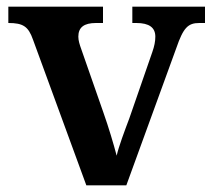

<svg xmlns="http://www.w3.org/2000/svg" viewBox="-20 -556 636 576"><path d="M79 -437 239 0H359L509 -412C530 -473 544 -487 578 -487H595V-536H377V-487H389C428 -487 446 -473 446 -446C446 -432 443 -417 437 -400L368 -201C354 -164 336 -116 330 -89C321 -123 306 -174 290 -219L224 -408C219 -422 215 -434 215 -446C215 -474 232 -487 268 -487H289V-536H5V-487C49 -487 65 -477 79 -437Z"/></svg>

Font: Noto Serif Devanagari SemiBold
Style: Regular
Weight: 600
Designer: Universal Thirst, Indian Type Foundry and the Monotype Design Team
Foundry: Monotype Imaging Inc.
Version: Version 2.004